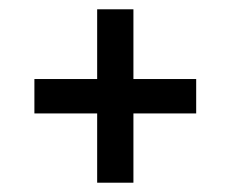

<svg xmlns="http://www.w3.org/2000/svg" viewBox="-20 -538 496 413"><path d="M267 -368H402V-294H267V-145H189V-294H54V-368H189V-518H267Z"/></svg>

Font: Fira Sans Condensed
Style: Regular
Weight: 400
Width: 3
Designer: bBox Type GmbH & Carrois Corporate GbR & Edenspiekermann AG
Foundry: bBox Type GmbH & Carrois Corporate GbR & Edenspiekermann AG
Version: Version 4.301